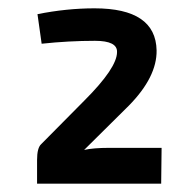

<svg xmlns="http://www.w3.org/2000/svg" viewBox="-20 -801 445 461"><path d="M70 -767Q140 -781 207 -781Q354 -781 356 -680Q357 -616 289 -547L182 -441Q204 -446 242 -446H368L367 -360H69V-417Q69 -446 79 -455L183 -560Q261 -638 261 -676Q262 -703 208 -703Q145 -703 80 -696Z"/></svg>

Font: Taylor Sans Upright Semi Bold
Style: Regular
Weight: 600
Italic angle: -8°
Designer: Natanael Gama
Version: Version 1.001 September 8, 2015